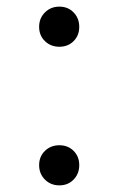

<svg xmlns="http://www.w3.org/2000/svg" viewBox="-20 -559 357 579"><path d="M98 -61Q98 -87 115.5 -104Q133 -121 159 -121Q185 -121 202 -104Q219 -87 219 -61Q219 -35 202 -17.5Q185 0 159 0Q133 0 115.5 -17.5Q98 -35 98 -61ZM159 -539Q185 -539 202 -521.5Q219 -504 219 -478Q219 -452 202 -435Q185 -418 159 -418Q133 -418 115.5 -435Q98 -452 98 -478Q98 -504 115.5 -521.5Q133 -539 159 -539Z"/></svg>

Font: Evergrow Sans 
Style: Medium
Weight: 500
Foundry: 10Web
Version: Version 1.000